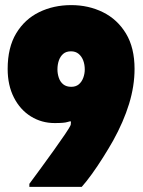

<svg xmlns="http://www.w3.org/2000/svg" viewBox="-20 -732 561 752"><path d="M507 -462Q507 -545 473.5 -600.5Q440 -656 383.5 -684Q327 -712 259 -712Q190 -712 133.5 -684.5Q77 -657 43.5 -601.5Q10 -546 10 -462Q10 -398 34.5 -350Q59 -302 101 -276Q143 -250 194 -250Q232 -250 243.5 -254Q255 -258 258 -256L257 -243Q253 -233 235 -206.5Q217 -180 192 -145Q167 -110 141 -74.5Q115 -39 95 -12V0H300Q318 -20 340 -50.5Q362 -81 384 -116Q406 -151 423 -181Q464 -255 485.5 -325Q507 -395 507 -462ZM312 -460Q312 -443 306 -427Q300 -411 288.5 -401.5Q277 -392 259 -392Q240 -392 228 -401.5Q216 -411 210.5 -427Q205 -443 205 -460Q205 -479 210.5 -495Q216 -511 227.5 -521Q239 -531 258 -531Q276 -531 288 -521Q300 -511 306 -495Q312 -479 312 -460Z"/></svg>

Font: Phudu Black
Style: Regular
Weight: 900
Version: Version 1.005;gftools[0.9.23]